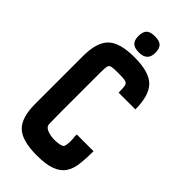

<svg xmlns="http://www.w3.org/2000/svg" viewBox="-247 -843 899 899"><g transform="rotate(45 203.0 -393.0)"><path d="M200 -679Q170 -679 157 -692Q144 -705 144 -732Q144 -760 156.5 -773Q169 -786 200 -786Q230 -786 243 -773.5Q256 -761 256 -732Q256 -679 200 -679ZM202 0Q105 0 66 -37.5Q27 -75 27 -165V-484Q27 -572 65.5 -610.5Q104 -649 202 -649Q299 -649 338 -610Q377 -571 377 -479H266Q266 -509 263.5 -522.5Q261 -536 248 -539.5Q235 -543 202 -543Q171 -543 157.5 -540.5Q144 -538 141.5 -525.5Q139 -513 139 -484V-224L140 -143Q142 -126 163.5 -118Q185 -110 210 -110Q238 -110 255 -117Q263 -119 265.5 -132Q268 -145 268 -159Q268 -167 267.5 -174.5Q267 -182 266 -188V-202H377Q377 -154 372.5 -116Q368 -78 351 -52.5Q334 -27 299 -13.5Q264 0 202 0Z"/></g></svg>

Font: New Amsterdam
Style: Regular
Weight: 400
Designer: Vladimir Nikolic
Foundry: Vladimir Nikolic
Version: Version 1.000; ttfautohint (v1.8.4.7-5d5b)